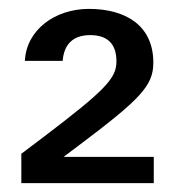

<svg xmlns="http://www.w3.org/2000/svg" viewBox="-20 -754 399 432"><path d="M28 -342H326V-401H123L155 -425C296 -531 325 -561 325 -613C325 -698 261 -734 180 -734C103 -734 39 -686 36 -617H121C124 -655 145 -675 183 -675C222 -675 242 -655 242 -616C242 -578 218 -552 77 -445L28 -408Z"/></svg>

Font: Perun Medium
Style: Regular
Weight: 500
Foundry: Copyright (c) Stefan Peev, Context Ltd, 2016
Version: Version 1.089